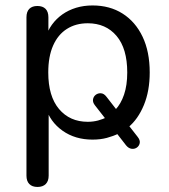

<svg xmlns="http://www.w3.org/2000/svg" viewBox="-20 -516 634 722"><path d="M121 187Q101 187 90.2 176Q79.5 165 79.5 144.5V-451Q79.5 -472 90.2 -482.8Q101 -493.5 120.5 -493.5Q140.5 -493.5 151.2 -482.8Q162 -472 162 -451V-357L151 -372Q159 -400.5 175.2 -423Q191.5 -445.5 214.5 -461.8Q237.5 -478 266.2 -486.8Q295 -495.5 328 -495.5Q393 -495.5 441.2 -464.8Q489.5 -434 516.2 -377.8Q543 -321.5 543 -243.5Q543 -174 521 -120.8Q499 -67.5 462 -37V-47L497.5 -1.5Q507.5 11 505.5 21.8Q503.5 32.5 494.8 38.8Q486 45 474.8 43.5Q463.5 42 454 30.5L417.5 -16.5L426.5 -14Q406 -4 381.8 2.5Q357.5 9 328 9Q262.5 9 215.2 -24.5Q168 -58 151.5 -113H163V144.5Q163 165 152 176Q141 187 121 187ZM310 -58Q330.5 -58 349.2 -63Q368 -68 381 -75.5L378 -67.5L337 -120Q328 -131.5 329.8 -142.2Q331.5 -153 340 -159.5Q348.5 -166 359.8 -165.2Q371 -164.5 380.5 -152L422.5 -98L413.5 -103Q434.5 -125 446.5 -160.2Q458.5 -195.5 458.5 -243.5Q458.5 -333.5 418.2 -381Q378 -428.5 310 -428.5Q265 -428.5 231.5 -407.2Q198 -386 179.8 -344.8Q161.5 -303.5 161.5 -243.5Q161.5 -154 202 -106Q242.5 -58 310 -58Z"/></svg>

Font: Nunito ExtraLight
Style: Regular
Weight: 200
Designer: Vernon Adams
Foundry: Vernon Adams
Version: Version 3.602;April 4, 2023;FontCreator 14.0.0.2856 64-bit